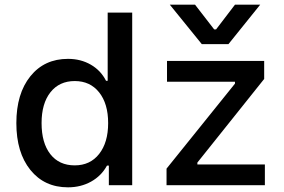

<svg xmlns="http://www.w3.org/2000/svg" viewBox="-20 -793 1218 822"><path d="M271 9Q170 9 110 -65.5Q50 -140 50 -266Q50 -392 110 -466.5Q170 -541 271 -541Q326 -541 369 -516Q412 -491 434 -447H441V-739H546V0H446V-84H438Q414 -40 370 -15.5Q326 9 271 9ZM158 -266Q158 -181 195.5 -133Q233 -85 300 -85Q366 -85 404.5 -134Q443 -183 443 -266Q443 -349 404.5 -397.5Q366 -446 300 -446Q234 -446 196 -398Q158 -350 158 -266ZM693 0V-71L986 -435V-443H695V-532H1111V-455L825 -97V-89H1114V0ZM958 -604H844L707 -773H815L897 -667H905L986 -773H1094Z"/></svg>

Font: Manrope Medium
Style: Medium
Weight: 500
Designer: Mikhail Sharanda
Foundry: Mikhail Sharanda
Version: Version 4.000;hotconv 1.0.109;makeotfexe 2.5.65596